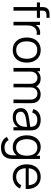

<svg xmlns="http://www.w3.org/2000/svg" viewBox="1423 -2198 1030 3916"><g transform="rotate(90 1938.0 -240.0)"><path d="M123.7 -588Q124 -611.3 126.8 -629Q129.5 -646.7 136.6 -663.9Q143.7 -681.2 157 -695.7Q171.3 -711.2 188.8 -719.8Q206.2 -728.3 224.2 -731.4Q242.3 -734.5 265.2 -735H275.7H344.7V-673H280.7Q238 -673 217.5 -652.3Q197 -631.7 197 -588V0H123.7V-580ZM30 -540H344.7V-477H30Z M424.5 -540H490.5V-410L477.5 -427Q486.5 -450.7 500.9 -471.1Q515.3 -491.5 532.5 -504.7Q552.8 -522.3 580.7 -532.4Q608.5 -542.5 637.2 -544.2Q665.8 -546 690.2 -540V-471Q656.8 -479 622.8 -474Q588.7 -469 560.8 -446.7Q535.2 -426.7 521.3 -398.4Q507.5 -370.2 502.8 -340.2Q498.2 -310.3 498.2 -269.3V0H424.5Z M745 -270.7Q745 -355.2 776.1 -419.6Q807.2 -484 865.1 -519.5Q923 -555 1000.7 -555Q1080.2 -555 1137.9 -519.1Q1195.7 -483.2 1226.2 -418.8Q1256.7 -354.5 1256.7 -270.7Q1256.7 -185.7 1225.9 -121.1Q1195.2 -56.5 1137.2 -20.8Q1079.3 15 1000.7 15Q921.5 15 863.8 -21.1Q806.2 -57.2 775.6 -121.9Q745 -186.7 745 -270.7ZM1178.7 -270.7Q1178.7 -370.5 1133.2 -427.6Q1087.7 -484.7 1000.7 -484.7Q941.5 -484.7 901.8 -457.8Q862 -431 842.5 -383Q823 -335 823 -270.7Q823 -205 843.2 -156.5Q863.5 -108 903.2 -81.7Q943 -55.3 1000.7 -55.3Q1059.2 -55.3 1099.1 -82.1Q1139 -108.8 1158.8 -157.4Q1178.7 -206 1178.7 -270.7Z M1888.2 -488.7Q1855.2 -488.7 1826.6 -473.9Q1798 -459.2 1780.1 -427.8Q1762.2 -396.3 1762.2 -348.3L1718.5 -361Q1716.8 -418.2 1740.8 -462.1Q1764.8 -506 1807.9 -530.2Q1851 -554.3 1904.8 -554.3Q1959 -554.3 1999.7 -531.7Q2040.3 -509 2062.4 -466.9Q2084.5 -424.8 2084.5 -368.3L2083.8 0H2010.5L2011.2 -354.3Q2011.2 -395.3 1995.3 -425.7Q1979.5 -456 1951.6 -472.3Q1923.7 -488.7 1888.2 -488.7ZM1366.2 -540H1432.2V-407H1439.8V0H1366.2ZM1565.2 -488.7Q1528.2 -488.7 1499.8 -471.2Q1471.3 -453.8 1455.6 -422.1Q1439.8 -390.3 1439.8 -348.3L1396.2 -372.3Q1396.2 -424 1420.6 -465.5Q1445 -507 1487.9 -530.7Q1530.8 -554.3 1584.2 -554.3Q1636.2 -554.3 1676.5 -532.2Q1716.8 -510.2 1739.5 -467.9Q1762.2 -425.7 1762.2 -366.3L1761.5 0H1688.8L1689.5 -349.7Q1689.5 -392 1674 -423.3Q1658.5 -454.7 1630.4 -471.7Q1602.3 -488.7 1565.2 -488.7Z M2184.5 -145Q2184.5 -208.7 2221 -247Q2257.5 -285.3 2321.8 -302Q2364.2 -312.7 2413.2 -319.9Q2462.2 -327.2 2546.5 -338.2Q2571.5 -341.2 2594.2 -344.3L2567.8 -328.7Q2568.8 -382.8 2555 -417.3Q2541.2 -451.8 2509.2 -468.8Q2477.2 -485.7 2423.8 -485.7Q2367 -485.7 2329.2 -460.2Q2291.3 -434.7 2276.5 -381.7L2204.8 -402.7Q2223.8 -475.7 2280.2 -515.3Q2336.5 -555 2425.2 -555Q2499.7 -555 2551.2 -527.1Q2602.8 -499.2 2624.2 -447Q2633.3 -425 2636.8 -397.1Q2640.2 -369.2 2640.2 -335.3V0H2574.5V-135.7L2593.5 -127.3Q2574.8 -81.3 2542.8 -49.3Q2510.8 -17.3 2466.9 -1.2Q2423 15 2369.2 15Q2310.2 15 2268.4 -6.6Q2226.7 -28.2 2205.6 -64.5Q2184.5 -100.8 2184.5 -145ZM2559.8 -190.7Q2564.7 -210.3 2565.9 -232.8Q2567.2 -255.2 2567.2 -285.5V-294.7L2595.2 -280L2561.5 -275.7Q2488.8 -267.3 2439.5 -260.3Q2390.2 -253.3 2351.5 -243Q2310.7 -231.3 2284.4 -208.2Q2258.2 -185.2 2258.2 -145Q2258.2 -119.8 2270.4 -97.9Q2282.7 -76 2309.5 -62.3Q2336.3 -48.7 2377.5 -48.7Q2427.7 -48.7 2466.3 -66.8Q2505 -84.8 2528.8 -117Q2552.5 -149.2 2559.8 -190.7Z M2771.3 136 2838 99Q2859.2 141.5 2898.8 162.4Q2938.3 183.3 2984.7 183.3Q3042.8 183.3 3078.9 162Q3115 140.7 3131.7 98.8Q3148.3 57 3148 -8.3V-152.7H3156.3V-540H3222V-7.7Q3222 43.5 3216 78.7Q3201.7 168.2 3143.2 211.6Q3084.8 255 2984.3 255Q2918 255 2861.2 225.5Q2804.3 196 2771.3 136ZM2740 -270.7Q2740 -351.7 2768.6 -416.3Q2797.2 -481 2850.8 -518Q2904.3 -555 2976.7 -555Q3050.7 -555 3103.4 -518.5Q3156.2 -482 3183.1 -417.7Q3210 -353.3 3210 -270.7Q3210 -188.8 3183.1 -124.2Q3156.2 -59.5 3104.1 -22.2Q3052 15 2979.7 15Q2905.7 15 2851.4 -22.1Q2797.2 -59.2 2768.6 -124.2Q2740 -189.2 2740 -270.7ZM3156.3 -270.7Q3156.3 -335.2 3137.6 -383.7Q3118.8 -432.2 3081.2 -459.4Q3043.5 -486.7 2988.7 -486.7Q2932.3 -486.7 2894 -458.8Q2855.7 -430.8 2836.8 -382Q2818 -333.2 2818 -270.7Q2818 -208 2837.1 -158.8Q2856.2 -109.7 2894.2 -81.5Q2932.2 -53.3 2987 -53.3Q3042.7 -53.3 3080.7 -81Q3118.7 -108.7 3137.5 -157.7Q3156.3 -206.7 3156.3 -270.7Z M3332 -267.7Q3332 -355.3 3363.4 -420.2Q3394.8 -485.2 3452.5 -520.1Q3510.2 -555 3587.7 -555Q3667 -555 3723.8 -518.4Q3780.7 -481.8 3809.6 -412.9Q3838.5 -344 3835.8 -249.3H3761V-275.3Q3759.7 -345.5 3740 -392.6Q3720.3 -439.7 3682.5 -463.7Q3644.7 -487.7 3589.7 -487.7Q3532 -487.7 3491.7 -462.2Q3451.3 -436.8 3430.7 -388.2Q3410 -339.5 3410 -270Q3410 -202.2 3430.7 -154.1Q3451.3 -106 3491.3 -80.7Q3531.3 -55.3 3587.7 -55.3Q3645.2 -55.3 3688.6 -82Q3732 -108.7 3757 -159.3L3825.7 -133Q3804.3 -86.2 3769.2 -52.9Q3734 -19.7 3688.3 -2.3Q3642.7 15 3590.3 15Q3512.3 15 3453.9 -19.8Q3395.5 -54.7 3363.8 -118.7Q3332 -182.7 3332 -267.7ZM3384 -311H3796.7V-249.3H3384Z"/></g></svg>

Font: Tap Sans
Style: Regular
Weight: 400
Designer: Tap Payments
Foundry: Tap Payments
Version: Version 1.001;Glyphs 3.1.2 (3151)